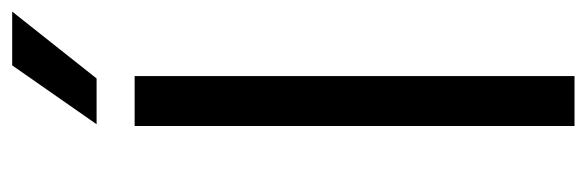

<svg xmlns="http://www.w3.org/2000/svg" viewBox="-352 -634 986 323"><g transform="rotate(-90 141.5 -473.0)"><path d="M90.5 0V-740H174.5V0ZM93.5 -804 192.5 -946H283L170.5 -804Z"/></g></svg>

Font: Encode Sans SmExp
Style: Regular
Weight: 400
Width: 6
Designer: Multiple Designers
Foundry: Impallari Type
Version: Version 3.002; ttfautohint (v1.8.3) -l 8 -r 50 -G 200 -x 14 